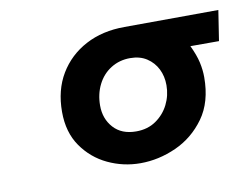

<svg xmlns="http://www.w3.org/2000/svg" viewBox="-47 -769 582 443"><g transform="rotate(-10 244.0 -547.5)"><path d="M250 -389Q210 -389 174 -406Q138 -423 115 -456Q92 -489 92 -537Q92 -588 114.5 -625.5Q137 -663 176.5 -684Q216 -705 268 -705L488 -706L477 -635H410Q421 -612 425 -594Q429 -576 429 -559Q429 -501 402 -463.5Q375 -426 334 -407.5Q293 -389 250 -389ZM253 -463Q280 -463 299.5 -476.5Q319 -490 329.5 -511Q340 -532 340 -556Q340 -577 331.5 -594Q323 -611 307 -621.5Q291 -632 268 -632Q243 -632 223 -619.5Q203 -607 192 -585Q181 -563 181 -536Q181 -505 200 -484Q219 -463 253 -463Z"/></g></svg>

Font: MuseoModerno Thin SemiBold
Style: Italic
Weight: 600
Italic angle: -9°
Version: Version 1.003